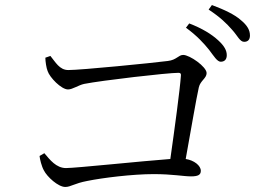

<svg xmlns="http://www.w3.org/2000/svg" viewBox="-20 -806 1040 762"><path d="M160 -577C160 -562 164 -536 169 -524C177 -499 223 -451 250 -451C268 -451 291 -468 314 -473C385 -487 645 -517 688 -517C696 -517 699 -514 698 -506C694 -449 673 -295 656 -175C546 -167 281 -139 242 -139C203 -139 178 -172 156 -198L137 -187C138 -175 145 -146 154 -130C167 -104 211 -64 239 -64C261 -64 274 -78 327 -88C386 -100 505 -115 590 -115C665 -115 708 -106 738 -106C766 -106 777 -112 777 -128C777 -149 750 -170 717 -175C738 -291 759 -415 769 -459C775 -486 800 -495 800 -516C800 -541 733 -588 707 -588C688 -588 681 -568 646 -564C584 -556 302 -528 251 -528C216 -528 200 -560 180 -584ZM718 -696C762 -664 789 -634 810 -608C829 -583 842 -561 856 -561C871 -561 880 -570 880 -587C880 -606 870 -624 846 -646C820 -670 783 -693 731 -713ZM808 -768C855 -737 879 -713 901 -688C923 -664 932 -640 949 -640C964 -640 972 -649 972 -665C972 -686 962 -705 935 -727C911 -748 872 -767 821 -786Z"/></svg>

Font: Source Han Serif K
Style: Regular
Weight: 400
Designer: Ryoko NISHIZUKA 西塚涼子 (kana & ideographs); Frank Grießhammer (Latin, Greek & Cyrillic); Wenlong ZHANG 张文龙 (bopomofo); San
Foundry: Adobe Systems Incorporated
Version: Version 1.001;PS 1.001;hotconv 16.6.54;makeotf.lib2.5.65590